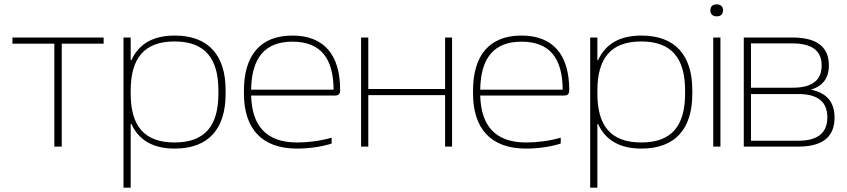

<svg xmlns="http://www.w3.org/2000/svg" viewBox="-20 -672 3880 880"><path d="M229 0H263V-472H455V-500H37V-472H229Z M1014 -241V-259C1014 -417 937 -509 781 -509C683 -509 617 -472 582 -396H579V-500H546V188H579V-104H582C617 -28 683 9 781 9C937 9 1014 -83 1014 -241ZM579 -243V-257C579 -404 640 -482 780 -482C920 -482 981 -404 981 -257V-243C981 -96 920 -19 780 -19C640 -19 579 -96 579 -243Z M1539 -260C1539 -422 1464 -509 1320 -509C1171 -509 1098 -416 1098 -256V-244C1098 -84 1178 9 1341 9C1395 9 1453 1 1500 -14V-41C1449 -26 1391 -19 1342 -19C1202 -19 1135 -93 1131 -234H1514C1534 -234 1539 -243 1539 -260ZM1131 -261C1133 -405 1193 -481 1320 -481C1450 -481 1508 -405 1509 -261Z M1635 0H1668V-236H2020V0H2052V-500H2020V-264H1668V-500H1635Z M2589 -260C2589 -422 2514 -509 2370 -509C2221 -509 2148 -416 2148 -256V-244C2148 -84 2228 9 2391 9C2445 9 2503 1 2550 -14V-41C2499 -26 2441 -19 2392 -19C2252 -19 2185 -93 2181 -234H2564C2584 -234 2589 -243 2589 -260ZM2181 -261C2183 -405 2243 -481 2370 -481C2500 -481 2558 -405 2559 -261Z M3153 -241V-259C3153 -417 3076 -509 2920 -509C2822 -509 2756 -472 2721 -396H2718V-500H2685V188H2718V-104H2721C2756 -28 2822 9 2920 9C3076 9 3153 -83 3153 -241ZM2718 -243V-257C2718 -404 2779 -482 2919 -482C3059 -482 3120 -404 3120 -257V-243C3120 -96 3059 -19 2919 -19C2779 -19 2718 -96 2718 -243Z M3249 -500V0H3282V-500ZM3236 -624C3236 -608 3246 -597 3265 -597C3284 -597 3293 -607 3294 -624V-625C3294 -642 3283 -652 3265 -652C3246 -652 3236 -642 3236 -625Z M3389 0H3638C3750 0 3805 -44 3805 -133C3805 -204 3769 -247 3696 -261C3751 -277 3779 -314 3779 -372C3779 -457 3724 -500 3613 -500H3389ZM3422 -27V-241H3639C3728 -241 3772 -206 3772 -134C3772 -63 3728 -27 3639 -27ZM3422 -270V-473H3613C3702 -473 3746 -439 3746 -372C3746 -303 3701 -270 3613 -270Z"/></svg>

Font: LT Wave Alt Thin
Style: Regular
Weight: 100
Designer: Daniel Lyons
Version: Version 2.5 (Glyphs App)